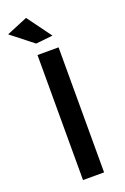

<svg xmlns="http://www.w3.org/2000/svg" viewBox="-187 -957 659 1010"><g transform="rotate(-20 143.0 -452.0)"><path d="M92 -700H210V0H92ZM102 -904 201 -769 106 -759 -16 -855Z"/></g></svg>

Font: Alexandria
Style: Regular
Weight: 400
Designer: Mohamed Gaber
Foundry: Kief Type Foundry
Version: Version 5.100